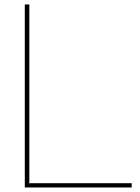

<svg xmlns="http://www.w3.org/2000/svg" viewBox="-20 -830 618 850"><path d="M563 -19V0H89.8V-810.1H109.9V-22L106.9 -19Z"/></svg>

Font: Sinkin Sans 100 Thin
Style: Regular
Weight: 100
Designer: Keith Bates
Foundry: K-Type
Version: Sinkin Sans (version 1.0)  by Keith Bates   •   © 2014   www